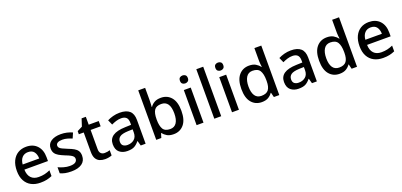

<svg xmlns="http://www.w3.org/2000/svg" viewBox="19 -1760 5798 2771"><g transform="rotate(-20 2917.5 -375.0)"><path d="M295 -549Q401 -549 462 -483.5Q523 -418 523 -305V-247H161Q163 -164 204.5 -120Q246 -76 321 -76Q373 -76 413.5 -85.5Q454 -95 497 -114V-26Q456 -8 415 1Q374 10 317 10Q238 10 178.5 -21Q119 -52 85.5 -113.5Q52 -175 52 -265Q52 -356 82.5 -419Q113 -482 167.5 -515.5Q222 -549 295 -549ZM295 -467Q238 -467 203.5 -430Q169 -393 163 -325H417Q416 -388 386.5 -427.5Q357 -467 295 -467Z M1013 -152Q1013 -73 955 -31.5Q897 10 794 10Q737 10 696.5 1.5Q656 -7 622 -23V-116Q657 -99 704.5 -85.5Q752 -72 797 -72Q857 -72 883.5 -91Q910 -110 910 -142Q910 -160 900 -174.5Q890 -189 862.5 -204.5Q835 -220 782 -240Q730 -261 694.5 -281.5Q659 -302 640 -330.5Q621 -359 621 -404Q621 -474 677.5 -511.5Q734 -549 827 -549Q876 -549 919.5 -539Q963 -529 1004 -511L969 -430Q934 -445 897 -455.5Q860 -466 822 -466Q774 -466 749 -451Q724 -436 724 -409Q724 -390 736 -376Q748 -362 776.5 -348Q805 -334 855 -314Q905 -295 940.5 -275Q976 -255 994.5 -226Q1013 -197 1013 -152Z M1333 -76Q1354 -76 1376 -79.5Q1398 -83 1414 -89V-9Q1396 -1 1367.5 4.5Q1339 10 1310 10Q1266 10 1229 -5Q1192 -20 1170.5 -57Q1149 -94 1149 -160V-458H1074V-506L1153 -546L1190 -660H1255V-539H1409V-458H1255V-162Q1255 -118 1276.5 -97Q1298 -76 1333 -76Z M1731 -549Q1832 -549 1882.5 -504.5Q1933 -460 1933 -365V0H1858L1837 -75H1833Q1798 -31 1759.5 -10.5Q1721 10 1653 10Q1580 10 1532 -29.5Q1484 -69 1484 -153Q1484 -235 1546 -278Q1608 -321 1737 -325L1829 -328V-358Q1829 -417 1802 -441.5Q1775 -466 1726 -466Q1685 -466 1647 -454Q1609 -442 1574 -425L1540 -502Q1578 -522 1627.5 -535.5Q1677 -549 1731 -549ZM1756 -257Q1664 -253 1628.5 -226.5Q1593 -200 1593 -152Q1593 -110 1618 -91Q1643 -72 1683 -72Q1745 -72 1786.5 -107Q1828 -142 1828 -212V-259Z M2202 -577Q2202 -544 2200 -514Q2198 -484 2197 -468H2202Q2224 -502 2263.5 -525Q2303 -548 2365 -548Q2462 -548 2521.5 -478Q2581 -408 2581 -270Q2581 -131 2521 -60.5Q2461 10 2364 10Q2301 10 2262.5 -12.5Q2224 -35 2202 -66H2194L2174 0H2096V-760H2202ZM2340 -462Q2262 -462 2232 -416.5Q2202 -371 2202 -277V-269Q2202 -176 2231.5 -126.5Q2261 -77 2342 -77Q2406 -77 2439 -127Q2472 -177 2472 -271Q2472 -462 2340 -462Z M2770 -744Q2794 -744 2812 -730Q2830 -716 2830 -683Q2830 -651 2812 -636.5Q2794 -622 2770 -622Q2744 -622 2726.5 -636.5Q2709 -651 2709 -683Q2709 -716 2726.5 -730Q2744 -744 2770 -744ZM2822 -539V0H2716V-539Z M3094 0H2988V-760H3094Z M3314 -744Q3338 -744 3356 -730Q3374 -716 3374 -683Q3374 -651 3356 -636.5Q3338 -622 3314 -622Q3288 -622 3270.5 -636.5Q3253 -651 3253 -683Q3253 -716 3270.5 -730Q3288 -744 3314 -744ZM3366 -539V0H3260V-539Z M3717 10Q3620 10 3560.5 -60Q3501 -130 3501 -268Q3501 -407 3561 -478Q3621 -549 3719 -549Q3780 -549 3819 -526Q3858 -503 3882 -470H3888Q3886 -483 3883 -510Q3880 -537 3880 -558V-760H3986V0H3903L3885 -72H3880Q3857 -37 3818 -13.5Q3779 10 3717 10ZM3742 -77Q3820 -77 3852 -120.5Q3884 -164 3884 -251V-267Q3884 -361 3853.5 -411.5Q3823 -462 3741 -462Q3676 -462 3643 -409.5Q3610 -357 3610 -266Q3610 -175 3643 -126Q3676 -77 3742 -77Z M4361 -549Q4462 -549 4512.5 -504.5Q4563 -460 4563 -365V0H4488L4467 -75H4463Q4428 -31 4389.5 -10.5Q4351 10 4283 10Q4210 10 4162 -29.5Q4114 -69 4114 -153Q4114 -235 4176 -278Q4238 -321 4367 -325L4459 -328V-358Q4459 -417 4432 -441.5Q4405 -466 4356 -466Q4315 -466 4277 -454Q4239 -442 4204 -425L4170 -502Q4208 -522 4257.5 -535.5Q4307 -549 4361 -549ZM4386 -257Q4294 -253 4258.5 -226.5Q4223 -200 4223 -152Q4223 -110 4248 -91Q4273 -72 4313 -72Q4375 -72 4416.5 -107Q4458 -142 4458 -212V-259Z M4911 10Q4814 10 4754.5 -60Q4695 -130 4695 -268Q4695 -407 4755 -478Q4815 -549 4913 -549Q4974 -549 5013 -526Q5052 -503 5076 -470H5082Q5080 -483 5077 -510Q5074 -537 5074 -558V-760H5180V0H5097L5079 -72H5074Q5051 -37 5012 -13.5Q4973 10 4911 10ZM4936 -77Q5014 -77 5046 -120.5Q5078 -164 5078 -251V-267Q5078 -361 5047.5 -411.5Q5017 -462 4935 -462Q4870 -462 4837 -409.5Q4804 -357 4804 -266Q4804 -175 4837 -126Q4870 -77 4936 -77Z M5558 -549Q5664 -549 5725 -483.5Q5786 -418 5786 -305V-247H5424Q5426 -164 5467.5 -120Q5509 -76 5584 -76Q5636 -76 5676.5 -85.5Q5717 -95 5760 -114V-26Q5719 -8 5678 1Q5637 10 5580 10Q5501 10 5441.5 -21Q5382 -52 5348.5 -113.5Q5315 -175 5315 -265Q5315 -356 5345.5 -419Q5376 -482 5430.5 -515.5Q5485 -549 5558 -549ZM5558 -467Q5501 -467 5466.5 -430Q5432 -393 5426 -325H5680Q5679 -388 5649.5 -427.5Q5620 -467 5558 -467Z"/></g></svg>

Font: Noto Sans Arabic Med
Style: Regular
Weight: 500
Designer: Monotype Design Team, Nadine Chahine, Nizar Qandah and Khaled Hosny
Foundry: Monotype Imaging Inc.
Version: Version 2.012; ttfautohint (v1.8.4.7-5d5b)